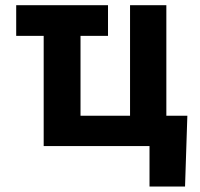

<svg xmlns="http://www.w3.org/2000/svg" viewBox="-20 -550 752 723"><path d="M386.7 -415H283.2V-114.3H469.7V-530.3H606.4V-114.3H685.5L676.8 152.3H543V0H144.5V-415H41V-530.3H386.7Z"/></svg>

Font: Pretendard JP
Style: Bold
Weight: 700
Designer: Base glyphs from Inter by Rasmus Andersson; Hangeul glyphs from Noto Sans CJK(Source Han Sans) by Jang Soo-young and Kan
Foundry: Kil Hyung-jin
Version: Version 1.309